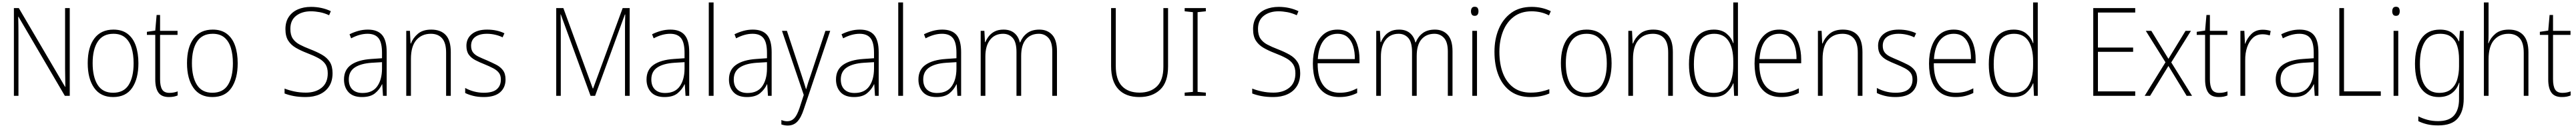

<svg xmlns="http://www.w3.org/2000/svg" viewBox="-20 -846 20937 1042"><path d="M547 -66H507L130 -710H128Q129 -675 129.5 -640Q130 -605 130 -563V-66H93V-780H133L509 -139H511Q511 -174 510 -214.5Q509 -255 509 -287V-780H547Z M1105 -331Q1105 -205 1054 -130.5Q1003 -56 899 -56Q798 -56 745.5 -130.5Q693 -205 693 -332Q693 -461 747 -533Q801 -605 902 -605Q972 -605 1017 -570.5Q1062 -536 1083.5 -474.5Q1105 -413 1105 -331ZM733 -332Q733 -220 773.5 -155.5Q814 -91 899 -91Q986 -91 1026 -155Q1066 -219 1066 -331Q1066 -402 1049.5 -456Q1033 -510 997 -540.5Q961 -571 902 -571Q817 -571 775 -508Q733 -445 733 -332Z M1358 -90Q1377 -90 1394 -93.5Q1411 -97 1424 -102V-69Q1410 -63 1393 -59.5Q1376 -56 1353 -56Q1293 -56 1267.5 -92.5Q1242 -129 1242 -199V-562H1174V-587L1242 -597L1253 -724H1281V-595H1423V-562H1281V-201Q1281 -146 1297.5 -118Q1314 -90 1358 -90Z M1912 -331Q1912 -205 1861 -130.5Q1810 -56 1706 -56Q1605 -56 1552.5 -130.5Q1500 -205 1500 -332Q1500 -461 1554 -533Q1608 -605 1709 -605Q1779 -605 1824 -570.5Q1869 -536 1890.5 -474.5Q1912 -413 1912 -331ZM1540 -332Q1540 -220 1580.5 -155.5Q1621 -91 1706 -91Q1793 -91 1833 -155Q1873 -219 1873 -331Q1873 -402 1856.5 -456Q1840 -510 1804 -540.5Q1768 -571 1709 -571Q1624 -571 1582 -508Q1540 -445 1540 -332Z M2683 -250Q2683 -186 2655 -143Q2627 -100 2578 -78Q2529 -56 2465 -56Q2411 -56 2368.5 -64Q2326 -72 2293 -85V-125Q2328 -111 2372.5 -101.5Q2417 -92 2466 -92Q2545 -92 2594.5 -132Q2644 -172 2644 -249Q2644 -295 2625 -323.5Q2606 -352 2568.5 -372.5Q2531 -393 2476 -414Q2424 -434 2384.5 -457Q2345 -480 2322.5 -515.5Q2300 -551 2300 -609Q2300 -668 2327 -708.5Q2354 -749 2401 -769.5Q2448 -790 2508 -790Q2552 -790 2593 -781Q2634 -772 2669 -755L2655 -722Q2616 -740 2578.5 -747Q2541 -754 2507 -754Q2434 -754 2387 -717.5Q2340 -681 2340 -611Q2340 -561 2360 -531.5Q2380 -502 2416 -483Q2452 -464 2499 -446Q2556 -424 2597 -400.5Q2638 -377 2660.5 -342Q2683 -307 2683 -250Z M2970 -605Q3048 -605 3085.5 -561.5Q3123 -518 3123 -421V-66H3093L3087 -160H3085Q3066 -118 3028.5 -87Q2991 -56 2922 -56Q2849 -56 2812.5 -96Q2776 -136 2776 -199Q2776 -278 2834 -318.5Q2892 -359 2999 -366L3085 -372V-415Q3085 -500 3056.5 -535.5Q3028 -571 2968 -571Q2936 -571 2903 -562Q2870 -553 2834 -534L2821 -567Q2855 -584 2892.5 -594.5Q2930 -605 2970 -605ZM3002 -335Q2912 -329 2863.5 -296.5Q2815 -264 2815 -199Q2815 -146 2844.5 -117.5Q2874 -89 2927 -89Q3007 -89 3045.5 -142.5Q3084 -196 3085 -285V-340Z M3485 -605Q3562 -605 3603 -561Q3644 -517 3644 -422V-66H3606V-417Q3606 -497 3573.5 -534Q3541 -571 3482 -571Q3408 -571 3364 -520Q3320 -469 3320 -366V-66H3282V-595H3312L3317 -492H3320Q3336 -536 3376 -570.5Q3416 -605 3485 -605Z M4089 -199Q4089 -133 4044.5 -94.5Q4000 -56 3912 -56Q3864 -56 3825 -66Q3786 -76 3761 -89V-130Q3793 -112 3832 -101.5Q3871 -91 3912 -91Q3985 -91 4018 -119.5Q4051 -148 4051 -199Q4051 -233 4034.5 -254Q4018 -275 3988.5 -290.5Q3959 -306 3920 -322Q3877 -339 3843.5 -356.5Q3810 -374 3790.5 -401Q3771 -428 3771 -473Q3771 -533 3815.5 -569Q3860 -605 3939 -605Q3980 -605 4016 -597Q4052 -589 4080 -575L4065 -542Q4040 -555 4006 -563Q3972 -571 3938 -571Q3878 -571 3843.5 -546Q3809 -521 3809 -473Q3809 -440 3824.5 -419.5Q3840 -399 3869 -385Q3898 -371 3937 -355Q3978 -337 4012.5 -319.5Q4047 -302 4068 -274Q4089 -246 4089 -199Z M4780 -66 4538 -729H4536Q4537 -695 4537.5 -671.5Q4538 -648 4538 -626V-66H4501V-780H4559L4798 -126H4801L5041 -780H5098V-66H5060V-628Q5060 -646 5060.5 -670Q5061 -694 5062 -728H5059L4817 -66Z M5429 -605Q5507 -605 5544.5 -561.5Q5582 -518 5582 -421V-66H5552L5546 -160H5544Q5525 -118 5487.5 -87Q5450 -56 5381 -56Q5308 -56 5271.5 -96Q5235 -136 5235 -199Q5235 -278 5293 -318.5Q5351 -359 5458 -366L5544 -372V-415Q5544 -500 5515.5 -535.5Q5487 -571 5427 -571Q5395 -571 5362 -562Q5329 -553 5293 -534L5280 -567Q5314 -584 5351.5 -594.5Q5389 -605 5429 -605ZM5461 -335Q5371 -329 5322.5 -296.5Q5274 -264 5274 -199Q5274 -146 5303.5 -117.5Q5333 -89 5386 -89Q5466 -89 5504.5 -142.5Q5543 -196 5544 -285V-340Z M5780 -66H5741V-826H5780Z M6099 -605Q6177 -605 6214.5 -561.5Q6252 -518 6252 -421V-66H6222L6216 -160H6214Q6195 -118 6157.5 -87Q6120 -56 6051 -56Q5978 -56 5941.5 -96Q5905 -136 5905 -199Q5905 -278 5963 -318.5Q6021 -359 6128 -366L6214 -372V-415Q6214 -500 6185.5 -535.5Q6157 -571 6097 -571Q6065 -571 6032 -562Q5999 -553 5963 -534L5950 -567Q5984 -584 6021.5 -594.5Q6059 -605 6099 -605ZM6131 -335Q6041 -329 5992.5 -296.5Q5944 -264 5944 -199Q5944 -146 5973.5 -117.5Q6003 -89 6056 -89Q6136 -89 6174.5 -142.5Q6213 -196 6214 -285V-340Z M6336 -595H6376L6493 -241Q6508 -195 6516.5 -168Q6525 -141 6531 -121H6533Q6546 -169 6571 -239L6689 -595H6728L6513 44Q6491 112 6460.5 144Q6430 176 6382 176Q6357 176 6331 167V131Q6343 136 6354.5 138.5Q6366 141 6379 141Q6412 141 6435 117.5Q6458 94 6478 35L6513 -73Z M6969 -605Q7047 -605 7084.5 -561.5Q7122 -518 7122 -421V-66H7092L7086 -160H7084Q7065 -118 7027.5 -87Q6990 -56 6921 -56Q6848 -56 6811.5 -96Q6775 -136 6775 -199Q6775 -278 6833 -318.5Q6891 -359 6998 -366L7084 -372V-415Q7084 -500 7055.5 -535.5Q7027 -571 6967 -571Q6935 -571 6902 -562Q6869 -553 6833 -534L6820 -567Q6854 -584 6891.5 -594.5Q6929 -605 6969 -605ZM7001 -335Q6911 -329 6862.5 -296.5Q6814 -264 6814 -199Q6814 -146 6843.5 -117.5Q6873 -89 6926 -89Q7006 -89 7044.5 -142.5Q7083 -196 7084 -285V-340Z M7320 -66H7281V-826H7320Z M7639 -605Q7717 -605 7754.5 -561.5Q7792 -518 7792 -421V-66H7762L7756 -160H7754Q7735 -118 7697.5 -87Q7660 -56 7591 -56Q7518 -56 7481.5 -96Q7445 -136 7445 -199Q7445 -278 7503 -318.5Q7561 -359 7668 -366L7754 -372V-415Q7754 -500 7725.5 -535.5Q7697 -571 7637 -571Q7605 -571 7572 -562Q7539 -553 7503 -534L7490 -567Q7524 -584 7561.5 -594.5Q7599 -605 7639 -605ZM7671 -335Q7581 -329 7532.5 -296.5Q7484 -264 7484 -199Q7484 -146 7513.5 -117.5Q7543 -89 7596 -89Q7676 -89 7714.5 -142.5Q7753 -196 7754 -285V-340Z M8428 -605Q8493 -605 8532 -562.5Q8571 -520 8571 -429V-66H8533V-426Q8533 -503 8502 -537Q8471 -571 8424 -571Q8358 -571 8319 -526Q8280 -481 8280 -390V-66H8242V-422Q8242 -503 8211.5 -537Q8181 -571 8133 -571Q8066 -571 8027.5 -522Q7989 -473 7989 -385V-66H7951V-595H7981L7986 -503H7989Q7999 -528 8017.5 -551.5Q8036 -575 8065 -590Q8094 -605 8137 -605Q8191 -605 8224.5 -577Q8258 -549 8269 -501H8272Q8291 -548 8329 -576.5Q8367 -605 8428 -605Z M9474 -306Q9474 -177 9410 -116.5Q9346 -56 9241 -56Q9130 -56 9070.5 -119.5Q9011 -183 9011 -307V-780H9049V-309Q9049 -198 9099.5 -145Q9150 -92 9242 -92Q9331 -92 9383.5 -143Q9436 -194 9436 -303V-780H9474Z M9781 -66H9609V-92L9676 -98V-747L9609 -754V-780H9781V-754L9714 -747V-98L9781 -92Z M10548 -250Q10548 -186 10520 -143Q10492 -100 10443 -78Q10394 -56 10330 -56Q10276 -56 10233.5 -64Q10191 -72 10158 -85V-125Q10193 -111 10237.5 -101.5Q10282 -92 10331 -92Q10410 -92 10459.5 -132Q10509 -172 10509 -249Q10509 -295 10490 -323.5Q10471 -352 10433.5 -372.5Q10396 -393 10341 -414Q10289 -434 10249.5 -457Q10210 -480 10187.5 -515.5Q10165 -551 10165 -609Q10165 -668 10192 -708.5Q10219 -749 10266 -769.5Q10313 -790 10373 -790Q10417 -790 10458 -781Q10499 -772 10534 -755L10520 -722Q10481 -740 10443.5 -747Q10406 -754 10372 -754Q10299 -754 10252 -717.5Q10205 -681 10205 -611Q10205 -561 10225 -531.5Q10245 -502 10281 -483Q10317 -464 10364 -446Q10421 -424 10462 -400.5Q10503 -377 10525.5 -342Q10548 -307 10548 -250Z M10852 -605Q10915 -605 10954 -572.5Q10993 -540 11011.5 -485Q11030 -430 11030 -363V-331H10690Q10689 -215 10734.5 -153Q10780 -91 10868 -91Q10908 -91 10940 -99Q10972 -107 11011 -127V-89Q10978 -73 10943.5 -64.5Q10909 -56 10867 -56Q10793 -56 10745 -90Q10697 -124 10674 -185Q10651 -246 10651 -328Q10651 -407 10673.5 -470Q10696 -533 10740.5 -569Q10785 -605 10852 -605ZM10852 -571Q10783 -571 10740.5 -519Q10698 -467 10691 -365H10992Q10993 -424 10978 -471Q10963 -518 10932 -544.5Q10901 -571 10852 -571Z M11643 -605Q11708 -605 11747 -562.5Q11786 -520 11786 -429V-66H11748V-426Q11748 -503 11717 -537Q11686 -571 11639 -571Q11573 -571 11534 -526Q11495 -481 11495 -390V-66H11457V-422Q11457 -503 11426.5 -537Q11396 -571 11348 -571Q11281 -571 11242.5 -522Q11204 -473 11204 -385V-66H11166V-595H11196L11201 -503H11204Q11214 -528 11232.5 -551.5Q11251 -575 11280 -590Q11309 -605 11352 -605Q11406 -605 11439.5 -577Q11473 -549 11484 -501H11487Q11506 -548 11544 -576.5Q11582 -605 11643 -605Z M11966 -791Q11984 -791 11990.5 -780.5Q11997 -770 11997 -754Q11997 -738 11990 -727.5Q11983 -717 11966 -717Q11950 -717 11943 -727.5Q11936 -738 11936 -754Q11936 -770 11943 -780.5Q11950 -791 11966 -791ZM11985 -595V-66H11947V-595Z M12429 -754Q12343 -754 12284.5 -710Q12226 -666 12196.5 -591Q12167 -516 12167 -425Q12167 -324 12196 -249.5Q12225 -175 12281.5 -133.5Q12338 -92 12421 -92Q12468 -92 12506 -100.5Q12544 -109 12573 -120V-85Q12544 -72 12505.5 -64Q12467 -56 12419 -56Q12325 -56 12260 -101.5Q12195 -147 12161 -230Q12127 -313 12127 -425Q12127 -527 12161.5 -609.5Q12196 -692 12263 -741Q12330 -790 12429 -790Q12514 -790 12585 -755L12570 -721Q12535 -739 12499.5 -746.5Q12464 -754 12429 -754Z M13079 -331Q13079 -205 13028 -130.5Q12977 -56 12873 -56Q12772 -56 12719.5 -130.5Q12667 -205 12667 -332Q12667 -461 12721 -533Q12775 -605 12876 -605Q12946 -605 12991 -570.5Q13036 -536 13057.5 -474.5Q13079 -413 13079 -331ZM12707 -332Q12707 -220 12747.5 -155.5Q12788 -91 12873 -91Q12960 -91 13000 -155Q13040 -219 13040 -331Q13040 -402 13023.5 -456Q13007 -510 12971 -540.5Q12935 -571 12876 -571Q12791 -571 12749 -508Q12707 -445 12707 -332Z M13418 -605Q13495 -605 13536 -561Q13577 -517 13577 -422V-66H13539V-417Q13539 -497 13506.5 -534Q13474 -571 13415 -571Q13341 -571 13297 -520Q13253 -469 13253 -366V-66H13215V-595H13245L13250 -492H13253Q13269 -536 13309 -570.5Q13349 -605 13418 -605Z M13905 -56Q13807 -56 13757.5 -124.5Q13708 -193 13708 -323Q13708 -461 13761 -533Q13814 -605 13910 -605Q13974 -605 14013 -572.5Q14052 -540 14067 -495H14070Q14068 -547 14068 -596V-826H14106V-66H14075L14070 -168H14068Q14051 -124 14012.5 -90Q13974 -56 13905 -56ZM13909 -90Q13992 -90 14030 -149Q14068 -208 14068 -314V-347Q14068 -454 14029.5 -512.5Q13991 -571 13913 -571Q13833 -571 13790.5 -508Q13748 -445 13748 -323Q13748 -209 13787 -149.5Q13826 -90 13909 -90Z M14442 -605Q14505 -605 14544 -572.5Q14583 -540 14601.5 -485Q14620 -430 14620 -363V-331H14280Q14279 -215 14324.5 -153Q14370 -91 14458 -91Q14498 -91 14530 -99Q14562 -107 14601 -127V-89Q14568 -73 14533.5 -64.5Q14499 -56 14457 -56Q14383 -56 14335 -90Q14287 -124 14264 -185Q14241 -246 14241 -328Q14241 -407 14263.5 -470Q14286 -533 14330.5 -569Q14375 -605 14442 -605ZM14442 -571Q14373 -571 14330.5 -519Q14288 -467 14281 -365H14582Q14583 -424 14568 -471Q14553 -518 14522 -544.5Q14491 -571 14442 -571Z M14959 -605Q15036 -605 15077 -561Q15118 -517 15118 -422V-66H15080V-417Q15080 -497 15047.5 -534Q15015 -571 14956 -571Q14882 -571 14838 -520Q14794 -469 14794 -366V-66H14756V-595H14786L14791 -492H14794Q14810 -536 14850 -570.5Q14890 -605 14959 -605Z M15563 -199Q15563 -133 15518.5 -94.5Q15474 -56 15386 -56Q15338 -56 15299 -66Q15260 -76 15235 -89V-130Q15267 -112 15306 -101.5Q15345 -91 15386 -91Q15459 -91 15492 -119.5Q15525 -148 15525 -199Q15525 -233 15508.5 -254Q15492 -275 15462.5 -290.5Q15433 -306 15394 -322Q15351 -339 15317.5 -356.5Q15284 -374 15264.5 -401Q15245 -428 15245 -473Q15245 -533 15289.5 -569Q15334 -605 15413 -605Q15454 -605 15490 -597Q15526 -589 15554 -575L15539 -542Q15514 -555 15480 -563Q15446 -571 15412 -571Q15352 -571 15317.5 -546Q15283 -521 15283 -473Q15283 -440 15298.5 -419.5Q15314 -399 15343 -385Q15372 -371 15411 -355Q15452 -337 15486.5 -319.5Q15521 -302 15542 -274Q15563 -246 15563 -199Z M15860 -605Q15923 -605 15962 -572.5Q16001 -540 16019.5 -485Q16038 -430 16038 -363V-331H15698Q15697 -215 15742.5 -153Q15788 -91 15876 -91Q15916 -91 15948 -99Q15980 -107 16019 -127V-89Q15986 -73 15951.5 -64.5Q15917 -56 15875 -56Q15801 -56 15753 -90Q15705 -124 15682 -185Q15659 -246 15659 -328Q15659 -407 15681.5 -470Q15704 -533 15748.5 -569Q15793 -605 15860 -605ZM15860 -571Q15791 -571 15748.5 -519Q15706 -467 15699 -365H16000Q16001 -424 15986 -471Q15971 -518 15940 -544.5Q15909 -571 15860 -571Z M16342 -56Q16244 -56 16194.5 -124.5Q16145 -193 16145 -323Q16145 -461 16198 -533Q16251 -605 16347 -605Q16411 -605 16450 -572.5Q16489 -540 16504 -495H16507Q16505 -547 16505 -596V-826H16543V-66H16512L16507 -168H16505Q16488 -124 16449.5 -90Q16411 -56 16342 -56ZM16346 -90Q16429 -90 16467 -149Q16505 -208 16505 -314V-347Q16505 -454 16466.5 -512.5Q16428 -571 16350 -571Q16270 -571 16227.5 -508Q16185 -445 16185 -323Q16185 -209 16224 -149.5Q16263 -90 16346 -90Z M17335 -66H16994V-780H17335V-744H17032V-459H17318V-424H17032V-102H17335Z M17581 -339 17421 -595H17466L17605 -367L17744 -595H17788L17628 -338L17797 -66H17753L17605 -309L17456 -66H17412Z M18019 -90Q18038 -90 18055 -93.5Q18072 -97 18085 -102V-69Q18071 -63 18054 -59.5Q18037 -56 18014 -56Q17954 -56 17928.5 -92.5Q17903 -129 17903 -199V-562H17835V-587L17903 -597L17914 -724H17942V-595H18084V-562H17942V-201Q17942 -146 17958.5 -118Q17975 -90 18019 -90Z M18371 -604Q18407 -604 18436 -594L18429 -558Q18415 -562 18400.5 -564.5Q18386 -567 18370 -567Q18323 -567 18292 -538.5Q18261 -510 18244.5 -461.5Q18228 -413 18229 -354V-66H18190V-595H18222L18227 -490H18229Q18244 -534 18279 -569Q18314 -604 18371 -604Z M18671 -605Q18749 -605 18786.5 -561.5Q18824 -518 18824 -421V-66H18794L18788 -160H18786Q18767 -118 18729.5 -87Q18692 -56 18623 -56Q18550 -56 18513.5 -96Q18477 -136 18477 -199Q18477 -278 18535 -318.5Q18593 -359 18700 -366L18786 -372V-415Q18786 -500 18757.5 -535.5Q18729 -571 18669 -571Q18637 -571 18604 -562Q18571 -553 18535 -534L18522 -567Q18556 -584 18593.5 -594.5Q18631 -605 18671 -605ZM18703 -335Q18613 -329 18564.5 -296.5Q18516 -264 18516 -199Q18516 -146 18545.5 -117.5Q18575 -89 18628 -89Q18708 -89 18746.5 -142.5Q18785 -196 18786 -285V-340Z M18994 -66V-780H19032V-102H19331V-66Z M19454 -791Q19472 -791 19478.5 -780.5Q19485 -770 19485 -754Q19485 -738 19478 -727.5Q19471 -717 19454 -717Q19438 -717 19431 -727.5Q19424 -738 19424 -754Q19424 -770 19431 -780.5Q19438 -791 19454 -791ZM19473 -595V-66H19435V-595Z M19812 -605Q19874 -605 19910 -578Q19946 -551 19965 -510H19968L19974 -595H20005V-42Q20005 60 19956.5 117.5Q19908 175 19797 175Q19746 175 19707 165.5Q19668 156 19636 140V101Q19669 118 19709 129Q19749 140 19797 140Q19886 140 19926.5 93.5Q19967 47 19967 -39V-78Q19967 -102 19967.5 -124Q19968 -146 19970 -172H19967Q19949 -117 19907 -86.5Q19865 -56 19802 -56Q19711 -56 19660 -124Q19609 -192 19609 -326Q19609 -456 19659.5 -530.5Q19710 -605 19812 -605ZM19814 -571Q19728 -571 19688.5 -505.5Q19649 -440 19649 -326Q19649 -209 19689 -149.5Q19729 -90 19806 -90Q19868 -90 19903.5 -121Q19939 -152 19953 -201Q19967 -250 19967 -305V-365Q19967 -425 19952.5 -471.5Q19938 -518 19904.5 -544.5Q19871 -571 19814 -571Z M20207 -570Q20207 -547 20206.5 -530.5Q20206 -514 20204 -494H20207Q20223 -538 20263 -571.5Q20303 -605 20372 -605Q20449 -605 20490 -559.5Q20531 -514 20531 -420V-66H20493V-415Q20493 -498 20460 -534.5Q20427 -571 20369 -571Q20296 -571 20251.5 -520Q20207 -469 20207 -362V-66H20169V-826H20207Z M20808 -90Q20827 -90 20844 -93.5Q20861 -97 20874 -102V-69Q20860 -63 20843 -59.5Q20826 -56 20803 -56Q20743 -56 20717.5 -92.5Q20692 -129 20692 -199V-562H20624V-587L20692 -597L20703 -724H20731V-595H20873V-562H20731V-201Q20731 -146 20747.5 -118Q20764 -90 20808 -90Z"/></svg>

Font: Noto Sans Malayalam UI SemiCondensed ExtraLight
Style: Regular
Weight: 200
Width: 4
Designer: Jelle Bosma - Monotype Design Team
Foundry: Monotype Imaging Inc.
Version: Version 2.104; ttfautohint (v1.8.4.7-5d5b)